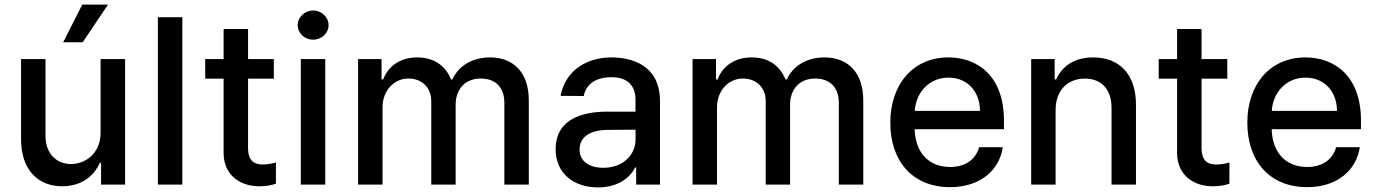

<svg xmlns="http://www.w3.org/2000/svg" viewBox="-20 -802 5979 834"><path d="M416.9 -226.2C417.3 -133.5 348.4 -89.5 288.7 -89.5C223 -89.5 177.6 -137.1 177.6 -211.3V-545.5H71.4V-198.5C71.4 -63.2 145.6 7.1 250.4 7.1C332.4 7.1 388.1 -36.2 413.4 -94.5H419V0H523.4V-545.5H416.9ZM254.3 -618.3H339.1L449.2 -782H337.4Z M772 -727.3H665.8V0H772Z M1169.4 -545.5H1057.5V-676.1H951.3V-545.5H871.4V-460.2H951.3V-138.1C951 -39.1 1026.6 8.9 1110.4 7.1C1144.2 6.7 1165.8 0.4 1178.6 -4.3V-96.2C1159.4 -90.9 1139.9 -87.4 1122.9 -87.4C1088.4 -87.4 1057.5 -98.7 1057.5 -160.2V-460.2H1169.4Z M1286.6 0H1392.8V-545.5H1286.6ZM1273.1 -692.8C1273.1 -658 1303.3 -629.6 1340.2 -629.6C1376.8 -629.6 1407.3 -658 1407.3 -692.8C1407.3 -727.6 1376.8 -756.4 1340.2 -756.4C1303.3 -756.4 1273.1 -727.6 1273.1 -692.8Z M1535.5 0H1641.7V-336.3C1641.7 -409.8 1693.2 -460.9 1753.6 -460.9C1812.5 -460.9 1853.3 -421.9 1853.3 -362.6V0H1959.2V-347.7C1959.2 -413.4 1999.3 -460.9 2068.5 -460.9C2124.6 -460.9 2170.8 -429.7 2170.8 -355.8V0H2277V-365.8C2277 -490.4 2207.4 -552.6 2108.7 -552.6C2030.2 -552.6 1971.2 -514.9 1945 -456.7H1939.3C1915.5 -516.3 1865.4 -552.6 1792.6 -552.6C1720.5 -552.6 1666.9 -516.7 1644.2 -456.7H1637.4V-545.5H1535.5Z M2577.8 12.1C2668 12.1 2718.8 -33.7 2739 -74.6H2743.3V0H2846.9V-362.2C2846.9 -521 2721.9 -552.6 2635.3 -552.6C2536.6 -552.6 2437.1 -502.5 2415.1 -385.7L2515.6 -384.9C2525.6 -435 2565.3 -466.6 2636.7 -466.6C2705.3 -466.6 2740.4 -430.8 2740.4 -369V-316.8L2618.3 -317.1C2498.2 -317.1 2393.5 -278.1 2393.5 -154.1C2393.5 -46.9 2474.1 12.1 2577.8 12.1ZM2497.5 -152.7C2497.5 -209.5 2547.2 -237.6 2620.7 -237.9L2740.8 -238.6V-196.7C2740.8 -132.1 2689.3 -73.2 2600.9 -73.2C2540.8 -73.2 2497.5 -100.1 2497.5 -152.7Z M2988.3 0H3094.5V-336.3C3094.5 -409.8 3146 -460.9 3206.3 -460.9C3265.3 -460.9 3306.1 -421.9 3306.1 -362.6V0H3411.9V-347.7C3411.9 -413.4 3452.1 -460.9 3521.3 -460.9C3577.4 -460.9 3623.6 -429.7 3623.6 -355.8V0H3729.8V-365.8C3729.8 -490.4 3660.2 -552.6 3561.4 -552.6C3483 -552.6 3424 -514.9 3397.7 -456.7H3392C3368.3 -516.3 3318.2 -552.6 3245.4 -552.6C3173.3 -552.6 3119.7 -516.7 3096.9 -456.7H3090.2V-545.5H2988.3Z M4106.9 11C4237.9 11 4321 -62.5 4335.9 -162.6H4233C4218.4 -108.7 4172.2 -76.7 4108 -76.7C4017 -76.7 3956.3 -135.3 3953.1 -240.8H4340.9V-278.4C4340.9 -475.5 4223 -552.6 4099.4 -552.6C3947.4 -552.6 3847.3 -436.8 3847.3 -269.2C3847.3 -99.8 3946 11 4106.9 11ZM3953.5 -320.3C3958.1 -397.7 4013.8 -464.8 4100.1 -464.8C4182.5 -464.8 4236.5 -403.8 4236.9 -320.3Z M4565.3 -323.9C4565.3 -410.9 4618.6 -460.6 4692.5 -460.6C4764.6 -460.6 4808.2 -413.4 4808.2 -334.2V0H4914.4V-346.9C4914.4 -481.9 4840.2 -552.6 4728.7 -552.6C4646.7 -552.6 4593 -514.6 4567.8 -456.7H4561.1V-545.5H4459.2V0H4565.3Z M5311.1 -545.5H5199.2V-676.1H5093V-545.5H5013.1V-460.2H5093V-138.1C5092.7 -39.1 5168.3 8.9 5252.1 7.1C5285.9 6.7 5307.5 0.4 5320.3 -4.3V-96.2C5301.1 -90.9 5281.6 -87.4 5264.6 -87.4C5230.1 -87.4 5199.2 -98.7 5199.2 -160.2V-460.2H5311.1Z M5657.7 11C5788.7 11 5871.8 -62.5 5886.7 -162.6H5783.7C5769.2 -108.7 5723 -76.7 5658.7 -76.7C5567.8 -76.7 5507.1 -135.3 5503.9 -240.8H5891.7V-278.4C5891.7 -475.5 5773.8 -552.6 5650.2 -552.6C5498.2 -552.6 5398.1 -436.8 5398.1 -269.2C5398.1 -99.8 5496.8 11 5657.7 11ZM5504.3 -320.3C5508.9 -397.7 5564.6 -464.8 5650.9 -464.8C5733.3 -464.8 5787.3 -403.8 5787.6 -320.3Z"/></svg>

Font: Margiela Sans Medium
Style: Regular
Weight: 500
Designer: Stefan Endress, Andreas Faust
Version: Version 1.100;FEAKit 1.0